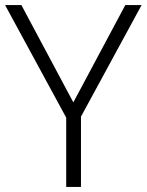

<svg xmlns="http://www.w3.org/2000/svg" viewBox="-20 -734 576 754"><path d="M268 -332 472 -714H536L298 -276V0H240V-272L0 -714H64Z"/></svg>

Font: Noto Sans Lao Light
Style: Regular
Weight: 300
Designer: Monotype Design Team
Foundry: Monotype Imaging Inc.
Version: Version 2.003; ttfautohint (v1.8.4.7-5d5b)